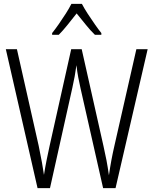

<svg xmlns="http://www.w3.org/2000/svg" viewBox="-20 -967 788 987"><path d="M739 -714 574 0H510L394 -513Q388 -540 382.5 -568Q377 -596 373 -632Q369 -603 364 -575Q359 -547 352 -516L237 0H173L10 -714H67L179 -217Q199 -120 206 -68Q212 -106 220 -146Q228 -186 235 -217L346 -714H400L512 -216Q521 -177 527.5 -142.5Q534 -108 540 -66Q551 -144 568 -217L681 -714ZM401 -947Q413 -924 431.5 -895.5Q450 -867 469 -840Q488 -813 501 -797V-788H468Q445 -810 421 -840Q397 -870 374 -898Q352 -870 327.5 -839.5Q303 -809 282 -788H248V-797Q264 -817 282.5 -843.5Q301 -870 318.5 -897.5Q336 -925 347 -947Z"/></svg>

Font: Noto Sans Gurmukhi UI Condensed Light
Style: Regular
Weight: 300
Width: 3
Designer: Jelle Bosma - Monotype Design Team
Foundry: Monotype Imaging Inc.
Version: Version 2.004; ttfautohint (v1.8.4.7-5d5b)